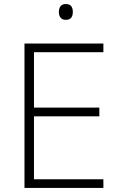

<svg xmlns="http://www.w3.org/2000/svg" viewBox="-20 -929 592 949"><path d="M491 0H101V-714H491V-671H148V-397H471V-354H148V-43H491ZM305 -909Q324 -909 332 -898.5Q340 -888 340 -870Q340 -852 332 -841.5Q324 -831 305 -831Q288 -831 279.5 -841.5Q271 -852 271 -870Q271 -888 279.5 -898.5Q288 -909 305 -909Z"/></svg>

Font: Noto Sans Oriya ExtraLight
Style: Regular
Weight: 250
Version: Version 2.003